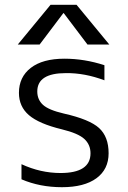

<svg xmlns="http://www.w3.org/2000/svg" viewBox="-20 -777 537 807"><path d="M234.4 -49.8Q360.4 -49.8 360.4 -132.8Q360.4 -168.9 334.5 -192.9Q308.6 -216.8 240.2 -233.4Q143.6 -256.8 101.6 -293Q59.6 -329.1 59.6 -386.7Q59.6 -453.1 109.4 -491.7Q159.2 -530.3 251 -530.3Q335 -530.3 418.9 -502.9V-439.5Q335.9 -470.7 256.8 -469.7Q136.7 -469.7 136.7 -392.6Q136.7 -358.4 160.6 -336.4Q184.6 -314.5 248 -299.8Q356.4 -275.4 396.5 -238.8Q436.5 -202.1 436.5 -132.8Q436.5 -65.4 385.3 -27.8Q334 9.8 240.2 9.8Q147.5 9.8 70.3 -23.4V-86.9Q150.4 -49.8 234.4 -49.8ZM439.5 -589.8H347.7L248 -721.7H246.1L146.5 -589.8H54.7L192.4 -756.8H301.8Z"/></svg>

Font: Mgen+ 1c regular
Style: Regular
Weight: 400
Designer: [Source Han Sans]
Ryoko NISHIZUKA  (kana & ideographs); Paul D. Hunt (Latin, Greek & Cyrillic); Wenlong ZHANG  (bopomofo
Version: Version 1.059.20150602